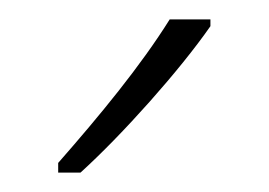

<svg xmlns="http://www.w3.org/2000/svg" viewBox="-20 -784 277 198"><path d="M197 -757V-764H155C125 -716 83 -665 40 -616V-606H63C106 -645 165 -711 197 -757Z"/></svg>

Font: Noto Sans Bengali Condensed ExtraLight
Style: Regular
Weight: 200
Width: 3
Designer: Joana Ranito - Universal Thirst; Jelle Bosma - Monotype Design Team
Foundry: Universal Thirst ehf.
Version: Version 3.000